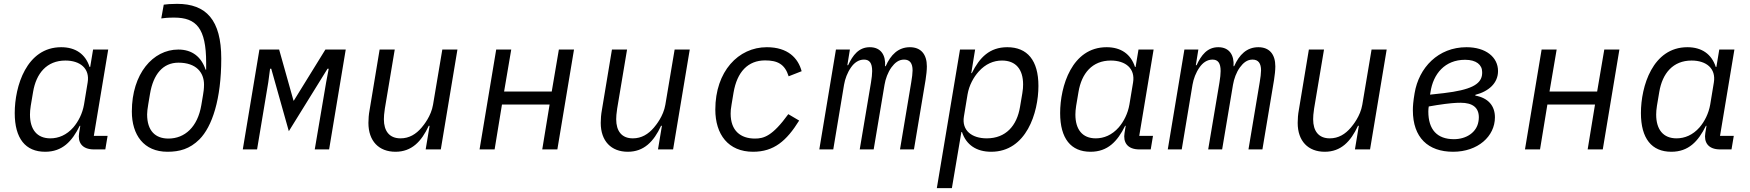

<svg xmlns="http://www.w3.org/2000/svg" viewBox="-20 -772 9042 992"><path d="M213.1 12.1C301.8 12.1 351.9 -40.8 392 -122.2H394.9L388.8 -84.9C381 -38 402 0 465.9 0H524.1L535.9 -70H464.8L539.1 -516H460.9L446 -426.1H442.8C421.2 -492.9 370 -528.1 296.2 -528.1C116.8 -528.1 56.1 -326 56.1 -187.9C56.1 -56.1 111.9 12.1 213.1 12.1ZM134.9 -180C134.9 -192.8 136 -207 138.8 -225.1L150.9 -296.9C166.9 -393.1 221.9 -459.2 317.8 -459.2C394.2 -459.2 445 -418 432.9 -345.9L414.1 -231.9C405.9 -185 384.9 -144.2 359 -114C323.9 -73.9 282 -57.2 240.1 -57.2C171.2 -57.2 134.9 -103 134.9 -180Z M845.2 12.1C907.3 12.1 960.2 -2.1 1010.3 -51.8C1076 -117.9 1123.2 -258.9 1123.2 -469.1C1123.2 -669 1045.1 -752.1 895.2 -752.1C865.1 -752.1 837 -750 826 -747.9L813.2 -676.8C827.1 -679 848 -681.1 880 -681.1C994.3 -681.1 1045.1 -626.1 1045.1 -448.2V-411.9H1042.3C1020.2 -478 973 -516 901.3 -516C770.2 -516 661.2 -391 661.2 -196C661.2 -74.9 723 12.1 845.2 12.1ZM740.1 -181.1C740.1 -195 742.2 -209.9 746.1 -234L755 -286.9C772 -388.8 822.1 -448.2 902 -448.2C994.3 -448.2 1034.1 -397 1034.1 -334.9C1034.1 -312.9 1031.2 -294 1029.1 -282L1020.2 -229C1001.1 -116.1 935 -56.1 850.1 -56.1C783 -56.1 740.1 -95.9 740.1 -181.1Z M1234.4 0H1308.2L1366.1 -346.9L1375.4 -416.9H1381.4L1472.3 -94.1L1672.2 -416.9H1678.3L1665.1 -346.9L1606.2 0H1680.4L1766.3 -516H1661.2L1498.2 -252.1H1496.4L1422.2 -516H1320.3Z M2179.3 0H2257.5L2343.4 -516H2265.3L2217.3 -230.8C2207.4 -171.9 2169.4 -126.1 2158.4 -112.9C2129.3 -78.8 2094.5 -57.2 2049.4 -57.2C1991.5 -57.2 1963.4 -95.2 1963.4 -155.9C1963.4 -166.9 1964.5 -187.1 1968.4 -210.9L2019.5 -516H1941.4L1889.6 -203.8C1885.3 -181.1 1883.5 -157 1883.5 -137.1C1883.5 -43 1937.5 12.1 2023.4 12.1C2106.5 12.1 2157.3 -40.1 2195.3 -122.2H2199.6Z M2457.7 0H2535.5L2573.5 -231.9H2819.6L2781.6 0H2859.7L2945.7 -516H2867.5L2830.6 -299H2584.5L2621.4 -516H2543.7Z M3379.6 0H3457.7L3543.7 -516H3465.6L3417.6 -230.8C3407.7 -171.9 3369.7 -126.1 3358.7 -112.9C3329.5 -78.8 3294.7 -57.2 3249.6 -57.2C3191.8 -57.2 3163.7 -95.2 3163.7 -155.9C3163.7 -166.9 3164.8 -187.1 3168.7 -210.9L3219.8 -516H3141.7L3089.8 -203.8C3085.6 -181.1 3083.8 -157 3083.8 -137.1C3083.8 -43 3137.8 12.1 3223.7 12.1C3306.8 12.1 3357.6 -40.1 3395.6 -122.2H3399.9Z M3870.7 12.1C3978.7 12.1 4043.7 -44 4109 -149.1L4052.9 -182.2C3970.9 -68.9 3926.8 -56.1 3880.7 -56.1C3805.8 -56.1 3755 -96.9 3755 -185C3755 -198.2 3755.7 -209.2 3759.9 -233L3769.9 -293C3788 -400.9 3844.8 -459.9 3932.9 -459.9C3996.8 -459.9 4034.8 -441.1 4054.7 -377.8L4121.8 -404.1C4103.7 -471.9 4050.8 -528.1 3941.8 -528.1C3794.7 -528.1 3675.8 -403.1 3675.8 -206C3675.8 -77.1 3742.9 12.1 3870.7 12.1Z M4285.2 0 4340.9 -334.2C4345.9 -364 4358 -397 4377.1 -424C4393.1 -447.1 4415.8 -464.1 4443.9 -464.1C4471.9 -464.1 4486.2 -447.1 4486.2 -404.8C4486.2 -388.8 4484 -370 4480.1 -345.9L4421.9 0H4494L4550.1 -334.2C4555 -364 4567.1 -398.1 4585.9 -424C4603 -447.1 4622.9 -464.1 4650.9 -464.1C4681.1 -464.1 4695 -445 4695 -408C4695 -394.2 4692.1 -370 4687.9 -345.9L4630 0H4702.1L4762.1 -359C4766 -383.2 4768.8 -410.2 4768.8 -429C4768.8 -491.8 4737.9 -528.1 4681.1 -528.1C4621.1 -528.1 4582 -489 4556.1 -430H4552.9C4556.8 -486.2 4532 -528.1 4474.1 -528.1C4416.9 -528.1 4386 -486.9 4361.9 -435H4358L4371.1 -516H4299L4213.1 0Z M4820.3 199.9H4898.1L4947.1 -89.8H4950.3C4972.3 -23.1 5025.2 12.1 5101.2 12.1C5283 12.1 5345.2 -190 5345.2 -328.1C5345.2 -459.9 5288 -528.1 5184.3 -528.1C5093 -528.1 5041.2 -475.1 5001.1 -394.2H4998.2L5018.1 -516H4940ZM4960.2 -170.1 4979 -284.1C4987.2 -332 5010.3 -372.9 5036.2 -402C5072.1 -442.1 5114 -459.2 5157 -459.2C5229 -459.2 5266 -413 5266 -335.9C5266 -323.2 5265.3 -308.9 5262.1 -290.8L5250 -219.1C5234 -122.9 5177.2 -57.2 5078.1 -57.2C5001.1 -57.2 4948.2 -98 4960.2 -170.1Z M5614.3 12.1C5703.1 12.1 5753.2 -40.8 5793.3 -122.2H5796.2L5790.1 -84.9C5782.3 -38 5803.3 0 5867.2 0H5925.4L5937.1 -70H5866.1L5940.3 -516H5862.2L5847.3 -426.1H5844.1C5822.4 -492.9 5771.3 -528.1 5697.4 -528.1C5518.1 -528.1 5457.4 -326 5457.4 -187.9C5457.4 -56.1 5513.1 12.1 5614.3 12.1ZM5536.2 -180C5536.2 -192.8 5537.3 -207 5540.1 -225.1L5552.2 -296.9C5568.2 -393.1 5623.2 -459.2 5719.1 -459.2C5795.5 -459.2 5846.2 -418 5834.2 -345.9L5815.3 -231.9C5807.2 -185 5786.2 -144.2 5760.3 -114C5725.1 -73.9 5683.2 -57.2 5641.3 -57.2C5572.4 -57.2 5536.2 -103 5536.2 -180Z M6085.6 0 6141.3 -334.2C6146.3 -364 6158.4 -397 6177.6 -424C6193.5 -447.1 6216.3 -464.1 6244.3 -464.1C6272.4 -464.1 6286.6 -447.1 6286.6 -404.8C6286.6 -388.8 6284.4 -370 6280.5 -345.9L6222.3 0H6294.4L6350.5 -334.2C6355.5 -364 6367.5 -398.1 6386.4 -424C6403.4 -447.1 6423.3 -464.1 6451.3 -464.1C6481.5 -464.1 6495.4 -445 6495.4 -408C6495.4 -394.2 6492.5 -370 6488.3 -345.9L6430.4 0H6502.5L6562.5 -359C6566.4 -383.2 6569.2 -410.2 6569.2 -429C6569.2 -491.8 6538.4 -528.1 6481.5 -528.1C6421.5 -528.1 6382.5 -489 6356.5 -430H6353.3C6357.2 -486.2 6332.4 -528.1 6274.5 -528.1C6217.3 -528.1 6186.4 -486.9 6162.3 -435H6158.4L6171.5 -516H6099.4L6013.5 0Z M6980.5 0H7058.6L7144.5 -516H7066.4L7018.5 -230.8C7008.5 -171.9 6970.5 -126.1 6959.5 -112.9C6930.4 -78.8 6895.6 -57.2 6850.5 -57.2C6792.6 -57.2 6764.6 -95.2 6764.6 -155.9C6764.6 -166.9 6765.6 -187.1 6769.5 -210.9L6820.7 -516H6742.5L6690.7 -203.8C6686.4 -181.1 6684.7 -157 6684.7 -137.1C6684.7 -43 6738.6 12.1 6824.6 12.1C6907.7 12.1 6958.5 -40.1 6996.4 -122.2H7000.7Z M7487.6 12.1C7615.8 12.1 7703.8 -67.8 7703.8 -165.8C7703.8 -225.9 7668.7 -266 7602.6 -278.1V-282C7672.6 -300.1 7719.8 -343 7719.8 -404.8C7719.8 -476.9 7656.6 -528.1 7556.8 -528.1C7410.9 -528.1 7310.7 -422.9 7288.7 -290.1C7281.6 -247.9 7279.8 -224.1 7279.8 -202.1C7279.8 -61.1 7358.7 12.1 7487.6 12.1ZM7359.7 -196C7359.7 -206 7360.8 -215.9 7361.9 -221.9L7403.8 -229C7468.8 -239 7500.7 -241.1 7526.6 -241.1C7588.8 -241.1 7620.7 -215.9 7620.7 -165.8C7620.7 -158 7619.7 -149.9 7618.6 -144.2C7609.7 -89.1 7557.5 -52.9 7491.8 -52.9C7405.5 -52.9 7359.7 -101.9 7359.7 -196ZM7368.6 -283 7370.7 -295.1C7384.6 -391 7445.7 -463.1 7549.7 -463.1C7607.6 -463.1 7637.8 -437.1 7637.8 -399.9C7637.8 -394.2 7637.8 -388.1 7636.7 -382.1C7628.6 -335.9 7578.8 -307.2 7439.6 -290.8Z M7859 0H7936.8L7974.8 -231.9H8220.9L8182.9 0H8261L8346.9 -516H8268.8L8231.9 -299H7985.8L8022.7 -516H7945Z M8615.1 12.1C8703.8 12.1 8753.9 -40.8 8794 -122.2H8796.9L8790.8 -84.9C8783 -38 8804 0 8867.9 0H8926.1L8937.9 -70H8866.8L8941.1 -516H8862.9L8848 -426.1H8844.8C8823.2 -492.9 8772 -528.1 8698.2 -528.1C8518.8 -528.1 8458.1 -326 8458.1 -187.9C8458.1 -56.1 8513.8 12.1 8615.1 12.1ZM8536.9 -180C8536.9 -192.8 8538 -207 8540.8 -225.1L8552.9 -296.9C8568.9 -393.1 8623.9 -459.2 8719.8 -459.2C8796.2 -459.2 8846.9 -418 8834.9 -345.9L8816.1 -231.9C8807.9 -185 8786.9 -144.2 8761 -114C8725.9 -73.9 8683.9 -57.2 8642 -57.2C8573.2 -57.2 8536.9 -103 8536.9 -180Z"/></svg>

Font: Margiela Mono Italic Italic
Style: Regular
Weight: 400
Designer: Mike Abbink, Paul van der Laan, Pieter van Rosmalen
Foundry: Bold Monday
Version: Version 2.003 2021